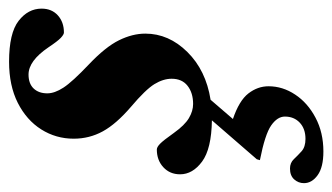

<svg xmlns="http://www.w3.org/2000/svg" viewBox="-204 -308 750 434"><g transform="rotate(-90 171.0 -91.0)"><path d="M50 -111.5Q55.5 -111.5 63 -104.2Q70.5 -97 87.5 -73Q105 -48.5 121 -39Q137 -29.5 153 -29.5Q178 -29.5 194 -42Q210 -54.5 210 -78Q210 -97 197.8 -117Q185.5 -137 146.5 -170Q107.5 -203.5 91 -233.8Q74.5 -264 74.5 -299.5Q74.5 -339.5 95.5 -372.8Q116.5 -406 155.5 -425.8Q194.5 -445.5 248.5 -445.5Q313 -445.5 340.8 -424Q368.5 -402.5 368.5 -372Q368.5 -349 353.2 -335.2Q338 -321.5 314.5 -321.5Q310 -321.5 302.5 -328.5Q295 -335.5 281 -356.5Q250.5 -401.5 219.5 -401.5Q199 -401.5 188 -390Q177 -378.5 177 -359Q177 -342.5 190 -322.5Q203 -302.5 242.5 -265Q282 -227.5 297 -197Q312 -166.5 312 -137.5Q312 -84.5 270.5 -42.5Q229 -0.5 162.5 10L119 60.5Q160.5 74.5 176.8 95.5Q193 116.5 193 141Q193 173 174.2 201.2Q155.5 229.5 122 247.2Q88.5 265 45.5 265Q10 265 -8 252Q-26 239 -26 221Q-26 208.5 -17.5 199Q-9 189.5 7 189.5Q20 189.5 28.2 198.2Q36.5 207 46.2 215.8Q56 224.5 74 224.5Q97 224.5 110.8 211.5Q124.5 198.5 124.5 178Q124.5 161 104.5 147Q84.5 133 26 121.5L28 114.5L116 13Q51.5 12 22.8 -9.2Q-6 -30.5 -6 -59Q-6 -82 10 -96.8Q26 -111.5 50 -111.5Z"/></g></svg>

Font: Newsreader Text
Style: Bold Italic
Weight: 700
Italic angle: -17°
Designer: Hugues Gentile
Foundry: Production Type
Version: Version 1.001